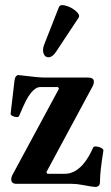

<svg xmlns="http://www.w3.org/2000/svg" viewBox="-20 -718 433 750"><path d="M304.7 4.9Q292 2.4 280.8 1.2Q269.5 0 259.8 0H43.9Q34.2 0 29.1 -4.4Q23.9 -8.8 23.9 -18.1Q23.9 -25.4 27.8 -33.2L210.4 -371.6L206.5 -377.9H137.7Q128.4 -377.9 119.4 -372.3Q110.4 -366.7 101.6 -356Q90.3 -342.3 81.1 -324Q71.8 -305.7 54.7 -265.1Q52.7 -260.3 44.4 -260.7Q36.1 -261.2 28.6 -265.1Q21 -269 21.5 -273.9L36.6 -402.8Q36.6 -404.8 37.1 -405.3Q38.1 -414.6 42 -419.4Q45.9 -424.3 51.8 -424.8Q130.9 -415 154.8 -415H324.7Q346.7 -415 346.7 -398.9Q346.7 -390.6 342.8 -382.8L161.1 -45.4L165 -39.1H232.9Q254.4 -39.1 273.9 -50.3Q293.5 -61.5 311 -84.2Q328.6 -106.9 343.8 -141.6Q345.7 -146.5 356.2 -145.8Q366.7 -145 375.7 -140.1Q384.8 -135.3 383.8 -128.9Q377 -86.4 373.8 -57.9Q370.6 -29.3 370.6 -7.8Q370.6 12.2 351.6 12.2Q346.7 12.2 335 10.3Q323.2 8.3 304.7 4.9ZM152.3 -543 210 -689.9Q214.4 -702.1 236.6 -696Q258.8 -689.9 276.4 -674.8Q293.9 -659.7 287.1 -648.9L200.2 -517.6Q186.5 -496.1 171.9 -494.4Q157.2 -492.7 150.9 -507.1Q144.5 -521.5 152.3 -543Z"/></svg>

Font: Junicode Two Beta VF
Style: Regular
Weight: 400
Designer: Peter S. Baker
Foundry: Briery Creek Software
Version: Version 1.031 beta; ttfautohint (v1.8.1.43-b0c9)